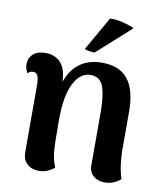

<svg xmlns="http://www.w3.org/2000/svg" viewBox="-84 -806 754 889"><g transform="rotate(10 293.0 -362.0)"><path d="M543 -15Q510 14 468 14Q436 14 415 -4Q394 -22 394 -53V-308Q393 -389 377 -427Q361 -465 318 -465Q270 -465 240 -406.5Q210 -348 210 -236Q210 -126 213 -88.5Q216 -51 231 -14Q221 -4 201.5 5Q182 14 158 14Q124 14 103 -6Q82 -26 82 -59V-380Q81 -408 75 -420.5Q69 -433 55 -433Q36 -433 29 -421Q17 -441 17 -462Q17 -492 37.5 -510.5Q58 -529 95 -529Q141 -529 167.5 -499.5Q194 -470 195 -411Q238 -530 362 -530Q444 -530 483.5 -479.5Q523 -429 523 -328V-141Q526 -58 543 -15ZM318 -570Q282 -572 271 -579L361 -737Q364 -738 372 -738Q397 -738 432 -728.5Q467 -719 476 -712Z"/></g></svg>

Font: Arima Madurai Black
Style: Regular
Weight: 900
Designer: Joana Correia and Natanael Gama
Foundry: NDISCOVER
Version: Version 1.019